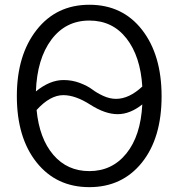

<svg xmlns="http://www.w3.org/2000/svg" viewBox="-20 -769 750 807"><path d="M50.8 -365.2Q50.8 -537.1 133.8 -643.1Q216.8 -749 355.5 -749Q495.1 -749 577.1 -643.6Q659.2 -538.1 659.2 -364.3Q659.2 -188.5 576.2 -85.4Q493.2 17.6 355.5 17.6Q216.8 17.6 133.8 -86.4Q50.8 -190.4 50.8 -365.2ZM578.1 -330.1Q526.4 -289.1 474.6 -289.1Q421.9 -289.1 359.4 -329.1Q296.9 -369.1 246.1 -369.1Q190.4 -369.1 133.8 -306.6Q145.5 -186.5 204.1 -118.2Q262.7 -49.8 355.5 -49.8Q451.2 -49.8 511.2 -124Q571.3 -198.2 578.1 -330.1ZM578.1 -405.3Q570.3 -532.2 511.7 -607.4Q453.1 -682.6 355.5 -682.6Q255.9 -682.6 195.8 -602.1Q135.7 -521.5 130.9 -384.8Q189.5 -432.6 247.1 -432.6Q283.2 -432.6 315.4 -420.4Q347.7 -408.2 367.7 -393.1Q387.7 -377.9 414.6 -365.7Q441.4 -353.5 467.8 -353.5Q522.5 -353.5 578.1 -405.3Z"/></svg>

Font: Gothic A1
Style: Regular
Weight: 400
Designer: HanYang I&C Co.,Ltd.
Foundry: HanYang I&C Co.,Ltd.
Version: Version 2.50